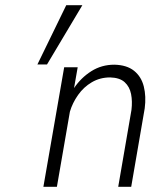

<svg xmlns="http://www.w3.org/2000/svg" viewBox="-20 -719 648 739"><path d="M235 -699H297L161 -471H124ZM279 -460 265 -380Q292 -420 331.5 -445Q371 -470 420 -470Q468 -469 496 -446.5Q524 -424 533.5 -386Q543 -348 537 -302L485 0H435L486 -296Q490 -329 484.5 -357Q479 -385 460 -402.5Q441 -420 404 -421Q365 -421 333.5 -402.5Q302 -384 280.5 -353.5Q259 -323 249 -289L199 0H147L227 -460Z"/></svg>

Font: Jost* Light
Style: Italic
Weight: 300
Italic angle: -10°
Version: Version 3.7